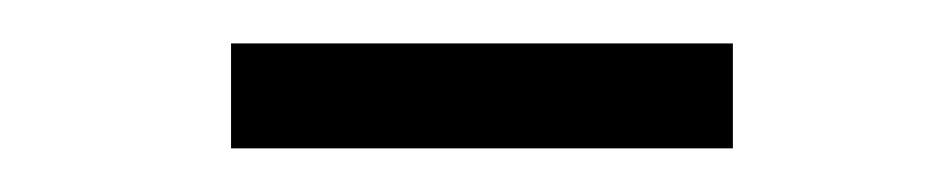

<svg xmlns="http://www.w3.org/2000/svg" viewBox="-20 -588 430 88"><path d="M85.9 -520V-568.1H315.9V-520Z"/></svg>

Font: Linden Hill
Style: Regular
Weight: 400
Version: Version 1.202